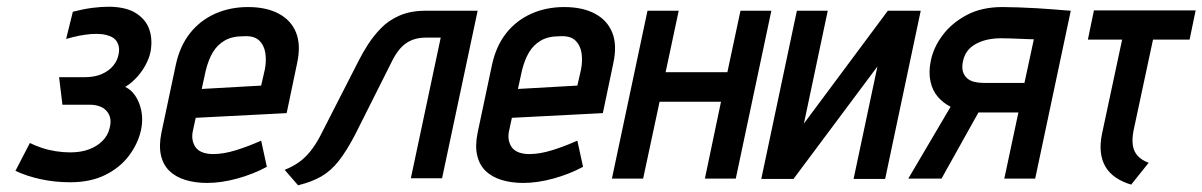

<svg xmlns="http://www.w3.org/2000/svg" viewBox="-20 -532 3582 572"><path d="M177 -416Q198 -422 215.5 -425.5Q233 -429 250.5 -430.5Q268 -432 286 -430Q299 -428 309.5 -423.5Q320 -419 326 -411Q332 -403 334 -392.5Q336 -382 333 -369Q330 -352 317.5 -336.5Q305 -321 283.5 -311.5Q262 -302 231 -302H156L166 -220H248Q263 -220 276 -215.5Q289 -211 297.5 -201.5Q306 -192 308.5 -179Q311 -166 306 -148Q301 -128 285 -112Q269 -96 245 -87Q221 -78 189 -78Q168 -78 146 -81.5Q124 -85 104.5 -91.5Q85 -98 69 -106L26 -23Q60 -7 102 2Q144 11 189 11Q250 11 294 -11Q338 -33 364.5 -68.5Q391 -104 400 -144Q409 -186 395 -223Q381 -260 353 -273Q374 -286 390.5 -305Q407 -324 417.5 -346Q428 -368 430 -388Q434 -419 424 -446.5Q414 -474 385.5 -492.5Q357 -511 306 -512Q281 -512 254.5 -508.5Q228 -505 197 -497Z M555 -144 563 -181 834 -195 865 -343Q877 -398 862 -435Q847 -472 810 -491.5Q773 -511 719 -511Q665 -511 620.5 -491Q576 -471 546 -433Q516 -395 504 -340L461 -137Q453 -98 459.5 -69.5Q466 -41 484.5 -23Q503 -5 532 4Q561 13 597 13Q639 13 686.5 0Q734 -13 775 -35L758 -113Q720 -96 683 -84.5Q646 -73 615 -73Q598 -73 585 -77.5Q572 -82 564.5 -91Q557 -100 554 -113.5Q551 -127 555 -144ZM769 -325 758 -277 581 -267 593 -322Q601 -354 614 -376Q627 -398 649 -411Q671 -424 705 -424Q737 -426 752 -411.5Q767 -397 770.5 -374Q774 -351 769 -325Z M1248 -500Q1203 -500 1170 -485.5Q1137 -471 1114.5 -447.5Q1092 -424 1076 -399Q1060 -374 1049 -352L933 -125Q919 -99 904 -80.5Q889 -62 871 -49Q853 -36 828 -26L868 20Q909 10 937.5 -6.5Q966 -23 989.5 -53Q1013 -83 1038 -131L1151 -356Q1164 -380 1178 -393.5Q1192 -407 1209.5 -413.5Q1227 -420 1250 -420H1293L1204 -1H1297L1403 -500Z M1497 -144 1505 -181 1776 -195 1807 -343Q1819 -398 1804 -435Q1789 -472 1752 -491.5Q1715 -511 1661 -511Q1607 -511 1562.5 -491Q1518 -471 1488 -433Q1458 -395 1446 -340L1403 -137Q1395 -98 1401.5 -69.5Q1408 -41 1426.5 -23Q1445 -5 1474 4Q1503 13 1539 13Q1581 13 1628.5 0Q1676 -13 1717 -35L1700 -113Q1662 -96 1625 -84.5Q1588 -73 1557 -73Q1540 -73 1527 -77.5Q1514 -82 1506.5 -91Q1499 -100 1496 -113.5Q1493 -127 1497 -144ZM1711 -325 1700 -277 1523 -267 1535 -322Q1543 -354 1556 -376Q1569 -398 1591 -411Q1613 -424 1647 -424Q1679 -426 1694 -411.5Q1709 -397 1712.5 -374Q1716 -351 1711 -325Z M2147 -317H1963L2002 -500H1909L1803 0H1896L1945 -229H2128L2080 0H2172L2278 -500H2186Z M2446 -500H2354L2248 1H2344L2594 -334L2523 1H2617L2723 -500H2625L2375 -164Z M2966 -511Q2905 -511 2860.5 -487.5Q2816 -464 2788.5 -427.5Q2761 -391 2753 -351Q2746 -317 2752 -289.5Q2758 -262 2774 -243.5Q2790 -225 2812 -214L2686 0H2785L2895 -197Q2900 -197 2905 -197Q2910 -197 2915.5 -197Q2921 -197 2925 -197H3014L2972 0H3064L3170 -500Q3170 -500 3156 -501Q3142 -502 3119 -504Q3096 -506 3068.5 -507.5Q3041 -509 3014 -510Q2987 -511 2966 -511ZM2910 -285Q2896 -285 2883 -288Q2870 -291 2861 -299Q2852 -307 2848.5 -319.5Q2845 -332 2849 -350Q2856 -384 2887 -401Q2918 -418 2962 -418Q2975 -418 2989 -417.5Q3003 -417 3016 -416.5Q3029 -416 3040.5 -415.5Q3052 -415 3060 -415L3032 -285Z M3357 -143 3415 -414H3524L3542 -501H3239L3221 -414H3323L3263 -133Q3257 -104 3259.5 -79.5Q3262 -55 3273 -36Q3284 -17 3303.5 -3.5Q3323 10 3350 18L3402 -47Q3381 -55 3369.5 -67.5Q3358 -80 3355 -98.5Q3352 -117 3357 -143Z"/></svg>

Font: Advent Pro SemiBold
Style: Italic
Weight: 600
Italic angle: -12°
Version: Version 3.000